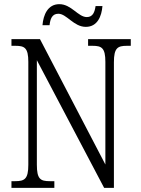

<svg xmlns="http://www.w3.org/2000/svg" viewBox="-20 -902 675 922"><path d="M392 -773C448 -773 468 -824 472 -873H439C435 -846 427 -820 397 -820C355 -820 323 -882 265 -882C209 -882 188 -830 184 -781H218C221 -809 229 -836 260 -836C300 -836 334 -773 392 -773ZM35 0H241V-32H219C174 -32 157 -42 157 -111V-613L480 0H527V-603C527 -672 545 -682 589 -682H608V-714H403V-682H425C468 -682 486 -672 486 -605V-112L172 -714H35V-682H55C98 -682 116 -672 116 -605V-111C116 -42 98 -32 53 -32H35Z"/></svg>

Font: Noto Serif Myanmar Condensed Light
Style: Regular
Weight: 300
Width: 3
Designer: Ben Mitchell and the Monotype Design Team
Foundry: Monotype Imaging Inc.
Version: Version 2.106